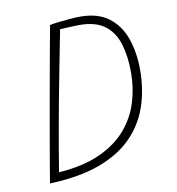

<svg xmlns="http://www.w3.org/2000/svg" viewBox="-77 -732 754 816"><g transform="rotate(-10 299.5 -324.0)"><path d="M73.5 13.5Q77.5 -13 85.8 -60.8Q94 -108.5 104.5 -168.8Q115 -229 126.5 -294Q138 -359 149 -420.8Q160 -482.5 169.2 -533Q178.5 -583.5 184.2 -614.8Q190 -646 190.5 -649.5Q200.5 -652 224.8 -655Q249 -658 276.2 -660.2Q303.5 -662.5 322 -662.5Q399.5 -662.5 446.2 -626.5Q493 -590.5 513.8 -529.8Q534.5 -469 534.5 -395.5Q534.5 -311 509.8 -238.2Q485 -165.5 430.8 -110.5Q376.5 -55.5 288.5 -23.2Q200.5 9 73.5 13.5ZM119.5 -26.5Q225.5 -34 297.5 -66.8Q369.5 -99.5 413 -150.2Q456.5 -201 475.5 -263Q494.5 -325 494.5 -391.5Q494.5 -461.5 478.2 -514.8Q462 -568 422.5 -598Q383 -628 312.5 -628Q298 -628 272.2 -626.8Q246.5 -625.5 229.5 -624.5Q210.5 -528.5 190.8 -426Q171 -323.5 152.8 -221.8Q134.5 -120 119.5 -26.5Z"/></g></svg>

Font: Grandstander Thin
Style: Italic
Weight: 100
Italic angle: -15°
Designer: Tyler Finck
Foundry: Etcetera Type Co
Version: Version 1.200